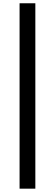

<svg xmlns="http://www.w3.org/2000/svg" viewBox="-20 -871 336 1175"><path d="M99.8 283.6V-851H196.3V283.6Z"/></svg>

Font: Noto Sans JP
Style: Regular
Weight: 100
Designer: Ryoko NISHIZUKA 西塚涼子 (kana, bopomofo & ideographs); Paul D. Hunt (Latin, Greek & Cyrillic); Sandoll Communications 산돌커뮤니
Foundry: Adobe
Version: Version 2.004;hotconv 1.0.118;makeotfexe 2.5.65603